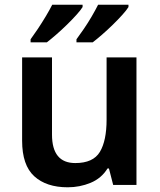

<svg xmlns="http://www.w3.org/2000/svg" viewBox="-20 -786 678 816"><path d="M560 -542V0H461L443 -70H437Q411 -28 365 -9Q319 10 268 10Q177 10 125.5 -37Q74 -84 74 -188V-542H201V-214Q201 -93 300 -93Q376 -93 404.5 -140.5Q433 -188 433 -278V-542ZM526 -756Q518 -743 500 -723Q482 -703 459.5 -681Q437 -659 414 -639Q391 -619 374 -606H305V-619Q319 -638 336.5 -663.5Q354 -689 370 -716.5Q386 -744 397 -766H526ZM331 -756Q323 -743 305 -723Q287 -703 264.5 -681Q242 -659 219 -639Q196 -619 179 -606H110V-619Q124 -638 141 -663.5Q158 -689 174.5 -716.5Q191 -744 202 -766H331Z"/></svg>

Font: Noto Sans Lao Looped SemiBold
Style: Regular
Weight: 600
Designer: Mark Frömberg, Ben Mitchell
Foundry: The Fontpad Ltd
Version: Version 1.002; ttfautohint (v1.8.4.7-5d5b)